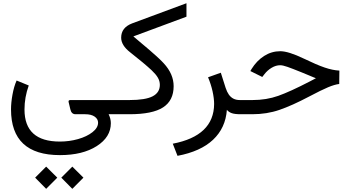

<svg xmlns="http://www.w3.org/2000/svg" viewBox="-20 -708 2166 1190"><path d="M158.2 -178.2Q131.8 -105 131.8 -29.3Q131.8 169.4 351.1 169.4Q409.2 169.4 463.6 154.1Q518.1 138.7 553 111.3Q587.9 84 587.9 52.2Q587.9 29.8 566.9 14.9Q545.9 0 507.8 0H447.8Q422.9 0 416 -30.3L405.3 -75.2Q402.3 -87.9 416.5 -87.9H711.4V0H653.3Q667 27.8 667 55.7Q667 141.6 579.6 197.5Q492.2 253.4 351.6 253.4Q48.3 253.4 48.3 -29.8Q48.3 -71.8 57.4 -121.8Q66.4 -171.9 83 -209ZM359.9 393.1 428.2 324.7 497.1 393.1 428.2 462.4ZM197.8 393.1 266.1 324.7 335 393.1 266.1 462.4Z M806.6 -482.4Q814.9 -475.6 833.5 -459.7Q852.1 -443.8 859.9 -437.3Q867.7 -430.7 883.5 -417.5Q899.4 -404.3 907 -397.5Q914.6 -390.6 927.2 -379.6Q939.9 -368.7 947.5 -361.8Q955.1 -355 964.4 -346.2Q973.6 -337.4 981 -330.1Q988.3 -322.8 994.6 -315.9Q1056.2 -249.5 1056.2 -173.8Q1056.2 -85 990.7 -42.5Q925.3 0 782.7 0H691.9V-87.9H782.2Q881.3 -87.9 926 -111.1Q970.7 -134.3 970.7 -182.1Q970.7 -205.6 958.3 -226.8Q945.8 -248 919.4 -272.9Q875.5 -314 786.1 -384.3Q731 -427.2 731 -474.6Q731 -537.1 798.8 -563L1135.7 -688V-604.5Z M1307.1 -63.5Q1307.1 -98.1 1297.4 -142.1Q1287.6 -186 1269.5 -229L1348.6 -257.3L1378.4 -163.6Q1386.7 -138.2 1398.4 -121.6Q1410.2 -105 1427 -96.4Q1443.8 -87.9 1466.3 -87.9H1485.4V0H1471.7Q1435.5 0 1416.5 -6.6Q1397.5 -13.2 1386.2 -27.3Q1377.9 85.4 1300.5 158.2Q1223.1 231 1080.1 257.8L1050.8 182.6Q1305.7 133.8 1307.1 -63.5Z M1465.3 0V-87.9H1544.9Q1631.3 -87.9 1704.8 -114Q1778.3 -140.1 1899.9 -203.1L1938 -223.1Q1932.1 -225.1 1923.6 -228.8Q1915 -232.4 1894 -241.2Q1873 -250 1847.7 -260.3Q1790 -283.7 1761.2 -293.7Q1732.4 -303.7 1716.8 -303.7Q1689.9 -303.7 1663.8 -288.1Q1637.7 -272.5 1618.7 -248L1605.5 -231L1531.7 -267.6L1539.1 -280.3Q1570.8 -331.5 1616.9 -361.1Q1663.1 -390.6 1717.3 -390.6Q1768.1 -390.6 1865.2 -343.8Q1941.9 -306.6 1991.7 -289.6Q2041.5 -272.5 2083.5 -270.5L2082.5 -187.5Q2053.7 -184.1 2012.9 -167Q1972.2 -149.9 1895.5 -109.4Q1790 -53.7 1711.9 -26.9Q1633.8 0 1543.5 0Z"/></svg>

Font: Vazir WOL
Style: WOL
Weight: 400
Foundry: Based on Dejavu fonts, by Saber Rastikerdar
Version: Version 26.0.0